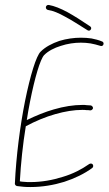

<svg xmlns="http://www.w3.org/2000/svg" viewBox="-20 -750 438 774"><path d="M333 -628C337 -625 343 -626 346 -631C349 -635 348 -641 343 -644C309 -667 279 -686 252 -701C224 -716 199 -726 177 -730C171 -731 166 -727 165 -722C164 -716 168 -711 173 -710C194 -707 217 -697 242 -683C269 -669 299 -649 333 -628ZM40 -10V-9C40 -8 40 -8 40 -8C40 -7 41 -7 41 -6C41 -5 42 -5 42 -4C42 -4 42 -4 43 -3C44 -2 44 -2 45 -2V-1C46 -1 46 -1 47 -1C47 0 47 0 48 0C57 1 66 2 75 3C85 4 94 4 103 4C150 4 197 -4 239 -17C282 -31 321 -50 352 -73C356 -76 357 -82 354 -87C351 -91 345 -92 340 -89C310 -68 274 -49 233 -37C192 -24 148 -16 103 -16C94 -16 85 -16 77 -17C71 -17 66 -18 60 -19C64 -91 72 -168 84 -241C123 -262 164 -279 203 -290C242 -301 278 -307 312 -307C318 -307 324 -307 329 -306C334 -306 339 -306 344 -305C349 -305 354 -309 355 -314C355 -319 351 -324 346 -325C341 -325 336 -326 330 -326C325 -327 319 -327 312 -327C277 -327 238 -321 197 -309C162 -299 125 -284 88 -266C92 -291 96 -316 101 -340C120 -436 142 -511 158 -528C175 -545 199 -557 225 -565C252 -574 280 -578 306 -578C319 -578 332 -577 345 -575C358 -573 371 -569 385 -565C390 -563 396 -566 397 -571C399 -576 396 -582 391 -583C377 -589 363 -592 349 -595C335 -597 321 -598 306 -598C279 -598 248 -594 219 -585C190 -575 163 -561 144 -542C126 -525 102 -446 81 -343C61 -243 45 -120 40 -10Z"/></svg>

Font: Mistral SingleLine OTF-SVG Regular
Style: Regular
Weight: 300
Designer: François Chastanet, Élisa Garzelli, Anais Alves, Morgane Autin
Foundry: institut supérieur des arts et du design Toulouse / isdaT
Version: Version 1.000;hotconv 1.0.117;makeotfexe 2.5.65602 DEVELOPME